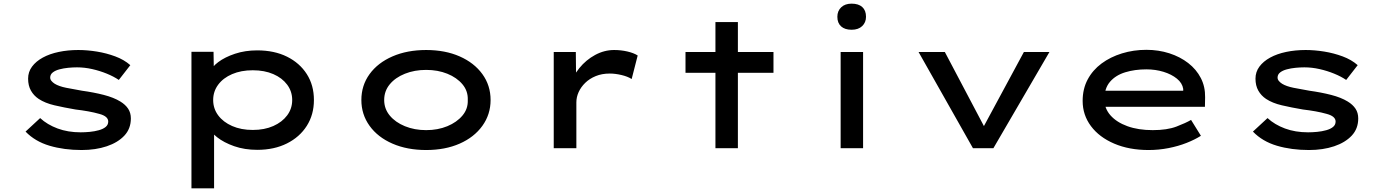

<svg xmlns="http://www.w3.org/2000/svg" viewBox="-20 -812 7578 1052"><path d="M427 10Q331 10 251.5 -13.5Q172 -37 120 -91L200 -165Q239 -129 295.5 -108Q352 -87 422 -87Q446 -87 472 -89.5Q498 -92 521.5 -98.5Q545 -105 559 -116.5Q573 -128 573 -146Q573 -175 524 -188Q496 -196 462.5 -202Q429 -208 394 -212Q330 -223 278.5 -235Q227 -247 192 -270Q165 -288 149.5 -315.5Q134 -343 134 -381Q134 -418 155.5 -447Q177 -476 214.5 -496.5Q252 -517 302 -527.5Q352 -538 409 -538Q458 -538 510.5 -529.5Q563 -521 611.5 -503Q660 -485 694 -455L631 -374Q603 -393 565 -408.5Q527 -424 485 -433.5Q443 -443 402 -443Q379 -443 353.5 -440.5Q328 -438 305.5 -432Q283 -426 269 -415Q255 -404 255 -387Q255 -377 262 -368.5Q269 -360 280 -353Q303 -339 342.5 -331Q382 -323 429 -315Q494 -306 548.5 -292Q603 -278 639 -256Q667 -239 682 -216.5Q697 -194 697 -163Q697 -107 661.5 -69Q626 -31 565 -10.5Q504 10 427 10Z M1029 220V-528H1150L1152 -407L1131 -416Q1139 -444 1175.5 -471.5Q1212 -499 1267.5 -517.5Q1323 -536 1389 -536Q1483 -536 1552.5 -501.5Q1622 -467 1661 -406Q1700 -345 1700 -264Q1700 -184 1661 -122.5Q1622 -61 1552 -26Q1482 9 1390 9Q1320 9 1263 -11Q1206 -31 1169 -60.5Q1132 -90 1123 -117L1153 -131V220ZM1365 -100Q1429 -100 1477.5 -121.5Q1526 -143 1553.5 -180Q1581 -217 1581 -264Q1581 -311 1553.5 -348Q1526 -385 1477.5 -406Q1429 -427 1365 -427Q1301 -427 1252 -406Q1203 -385 1175.5 -348Q1148 -311 1148 -264Q1148 -217 1175.5 -180Q1203 -143 1252 -121.5Q1301 -100 1365 -100Z M2315 10Q2211 10 2130.5 -25Q2050 -60 2005 -122.5Q1960 -185 1960 -264Q1960 -344 2005 -406Q2050 -468 2130.5 -503Q2211 -538 2315 -538Q2419 -538 2498.5 -503Q2578 -468 2623 -406Q2668 -344 2668 -264Q2668 -185 2623 -122.5Q2578 -60 2498.5 -25Q2419 10 2315 10ZM2315 -99Q2379 -99 2431 -120.5Q2483 -142 2514 -179Q2545 -216 2543 -264Q2545 -313 2514 -350Q2483 -387 2431 -408Q2379 -429 2315 -429Q2251 -429 2198.5 -408Q2146 -387 2115.5 -350Q2085 -313 2085 -264Q2085 -216 2115.5 -179Q2146 -142 2198.5 -120.5Q2251 -99 2315 -99Z M3014 0V-527H3135L3137 -333L3100 -337Q3117 -393 3154 -438.5Q3191 -484 3241 -511Q3291 -538 3345 -538Q3382 -538 3417 -530Q3452 -522 3474 -508L3441 -379Q3419 -393 3385 -401Q3351 -409 3321 -409Q3278 -409 3244 -395Q3210 -381 3186.5 -358Q3163 -335 3150.5 -307.5Q3138 -280 3138 -251V0Z M3900 0V-691H4023V0ZM3736 -413V-527H4218V-413Z M4586 0V-527H4709V0ZM4646 -649Q4609 -649 4588.5 -667.5Q4568 -686 4568 -720Q4568 -752 4589 -772Q4610 -792 4646 -792Q4684 -792 4704.5 -773.5Q4725 -755 4725 -720Q4725 -689 4704 -669Q4683 -649 4646 -649Z M5311 0 5013 -527H5157L5387 -91L5351 -84L5590 -527H5730L5423 0Z M6273 10Q6167 10 6085 -25Q6003 -60 5957.5 -121Q5912 -182 5912 -259Q5912 -325 5939.5 -376.5Q5967 -428 6015.5 -464Q6064 -500 6127.5 -519.5Q6191 -539 6261 -539Q6328 -539 6387 -520Q6446 -501 6490.5 -466.5Q6535 -432 6559.5 -384.5Q6584 -337 6583 -279L6582 -227H6015L5992 -315H6479L6463 -303V-325Q6458 -357 6428.5 -381Q6399 -405 6355 -418.5Q6311 -432 6261 -432Q6198 -432 6145.5 -416Q6093 -400 6062 -364Q6031 -328 6031 -268Q6031 -218 6064.5 -180Q6098 -142 6157.5 -120.5Q6217 -99 6296 -99Q6375 -99 6426 -118.5Q6477 -138 6506 -155L6560 -68Q6527 -47 6481.5 -29Q6436 -11 6382.5 -0.5Q6329 10 6273 10Z M7152 10Q7056 10 6976.5 -13.5Q6897 -37 6845 -91L6925 -165Q6964 -129 7020.5 -108Q7077 -87 7147 -87Q7171 -87 7197 -89.5Q7223 -92 7246.5 -98.5Q7270 -105 7284 -116.5Q7298 -128 7298 -146Q7298 -175 7249 -188Q7221 -196 7187.5 -202Q7154 -208 7119 -212Q7055 -223 7003.5 -235Q6952 -247 6917 -270Q6890 -288 6874.5 -315.5Q6859 -343 6859 -381Q6859 -418 6880.5 -447Q6902 -476 6939.5 -496.5Q6977 -517 7027 -527.5Q7077 -538 7134 -538Q7183 -538 7235.5 -529.5Q7288 -521 7336.5 -503Q7385 -485 7419 -455L7356 -374Q7328 -393 7290 -408.5Q7252 -424 7210 -433.5Q7168 -443 7127 -443Q7104 -443 7078.5 -440.5Q7053 -438 7030.5 -432Q7008 -426 6994 -415Q6980 -404 6980 -387Q6980 -377 6987 -368.5Q6994 -360 7005 -353Q7028 -339 7067.5 -331Q7107 -323 7154 -315Q7219 -306 7273.5 -292Q7328 -278 7364 -256Q7392 -239 7407 -216.5Q7422 -194 7422 -163Q7422 -107 7386.5 -69Q7351 -31 7290 -10.5Q7229 10 7152 10Z"/></svg>

Font: Lexend Zetta Medium
Style: Regular
Weight: 500
Designer: Bonnie Shaver-Troup, Thomas Jockin
Foundry: Lexend
Version: Version 1.007